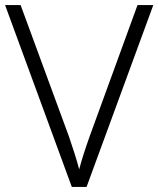

<svg xmlns="http://www.w3.org/2000/svg" viewBox="-20 -734 622 754"><path d="M582 -714H520L333 -201C314 -148 301 -107 291 -69C281 -107 267 -151 250 -200L61 -714H0L262 0H320Z"/></svg>

Font: Noto Sans Gurmukhi Light
Style: Regular
Weight: 300
Designer: Jelle Bosma - Monotype Design Team
Foundry: Monotype Imaging Inc.
Version: Version 2.004